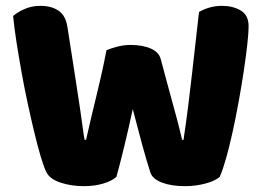

<svg xmlns="http://www.w3.org/2000/svg" viewBox="-20 -630 903 658"><path d="M427 -476Q469 -476 497 -463.5Q525 -451 531 -427Q542 -386 551.5 -350.5Q561 -315 570 -282.5Q579 -250 587.5 -218Q596 -186 604 -151H609Q618 -212 625 -267.5Q632 -323 638 -376.5Q644 -430 650 -482.5Q656 -535 662 -589Q699 -610 741 -610Q778 -610 805 -594Q832 -578 832 -540Q832 -518 827.5 -477.5Q823 -437 815.5 -387Q808 -337 798 -282Q788 -227 777 -177Q766 -127 754.5 -86.5Q743 -46 733 -24Q718 -10 684 -1Q650 8 614 8Q567 8 534.5 -4.5Q502 -17 495 -40Q482 -80 467 -135Q452 -190 435 -256Q421 -191 406 -129Q391 -67 379 -24Q364 -10 334 -1Q304 8 268 8Q223 8 186.5 -4.5Q150 -17 139 -40Q130 -58 119.5 -93.5Q109 -129 98 -174.5Q87 -220 75.5 -273Q64 -326 54.5 -379Q45 -432 37 -482.5Q29 -533 25 -575Q39 -588 64 -599Q89 -610 118 -610Q156 -610 180.5 -593.5Q205 -577 211 -538Q227 -436 237.5 -368Q248 -300 254.5 -256.5Q261 -213 264 -189Q267 -165 270 -151H275Q284 -191 292 -225Q300 -259 308.5 -293.5Q317 -328 326 -367.5Q335 -407 345 -458Q356 -463 379.5 -469.5Q403 -476 427 -476Z"/></svg>

Font: Baloo 2 Latin ExtraBold
Style: Regular
Weight: 400
Designer: Sarang Kulkarni and Ek Type
Foundry: Ek Type
Version: Version 1.001